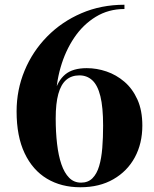

<svg xmlns="http://www.w3.org/2000/svg" viewBox="-20 -780 650 810"><path d="M319 10Q238.5 10 178 -26.2Q117.5 -62.5 83.8 -133.8Q50 -205 50 -310Q50 -401 83.8 -482.2Q117.5 -563.5 179 -626Q240.5 -688.5 323.5 -724.2Q406.5 -760 505 -760V-742Q438 -742 384.2 -709.2Q330.5 -676.5 293 -620.8Q255.5 -565 235.5 -495.2Q215.5 -425.5 215.5 -352L215 -280.5Q215 -222.5 220.8 -173Q226.5 -123.5 239 -87Q251.5 -50.5 271.8 -30Q292 -9.5 322 -9.5Q351.5 -9.5 370 -28Q388.5 -46.5 398.2 -79.2Q408 -112 411.5 -155.8Q415 -199.5 415 -250Q415 -327.5 403.5 -374Q392 -420.5 369.5 -441.2Q347 -462 315 -462Q281.5 -462 259.2 -442.8Q237 -423.5 226 -383.5Q215 -343.5 215 -280.5H199.5Q199.5 -344 211.5 -391.8Q223.5 -439.5 255.2 -466Q287 -492.5 346 -492.5Q388 -492.5 429.2 -478.5Q470.5 -464.5 504.8 -435.2Q539 -406 559.8 -360Q580.5 -314 580.5 -250Q580.5 -175 548.8 -116.2Q517 -57.5 458.2 -23.8Q399.5 10 319 10Z"/></svg>

Font: Bodoni Moda SC 11pt
Style: Bold
Weight: 700
Version: Version 2.005